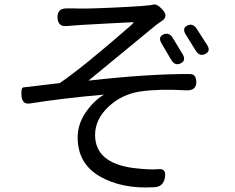

<svg xmlns="http://www.w3.org/2000/svg" viewBox="-20 -784 1040 848"><path d="M450 -680Q313 -673 274.5 -669Q236 -665 234 -706Q232 -747 275 -747H307Q347 -744 493.5 -751Q640 -758 656.5 -763.5Q673 -769 698.5 -740.5Q724 -712 697 -693L670 -674Q390 -444 371 -428Q639 -458 817 -457Q847 -458 847 -421Q847 -384 804 -385Q682 -392 600 -380Q518 -368 459 -312.5Q400 -257 400 -188Q400 -65 568 -42Q643 -33 683 -37Q716 -39 708 2Q700 43 658 43Q517 51 420 -5.5Q323 -62 323 -177Q323 -235 358 -287Q394 -339 439 -366Q264 -351 112 -327Q79 -322 75 -359Q72 -397 83.5 -398Q95 -399 244 -417Q349 -489 555 -669Q575 -687 568 -686ZM702 -632Q728 -643 744 -615L787 -544Q803 -516 777.5 -504Q752 -492 736 -520L693 -593Q677 -621 702 -632ZM800 -632Q783 -660 808 -671.5Q833 -683 850 -655L895 -585Q912 -558 886.5 -545.5Q861 -533 844 -561Z"/></svg>

Font: Raw Maruko Gothic CJK TC
Style: Regular
Weight: 400
Version: Version 1.001